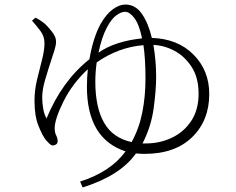

<svg xmlns="http://www.w3.org/2000/svg" viewBox="-20 -768 1040 846"><path d="M121 -677 136 -690Q153 -683 178 -663Q190 -652 208.5 -629Q227 -606 227 -585Q227 -569 220 -546.5Q213 -524 208 -510Q192 -461 179 -417Q166 -373 166 -339Q166 -314 170.5 -288.5Q175 -263 185 -246Q253 -411 374 -507Q390 -601 423 -662Q448 -706 477 -727Q506 -748 532 -748Q577 -748 605.5 -706.5Q634 -665 649 -601Q764 -597 833 -527Q902 -457 902 -354Q902 -237 826.5 -163.5Q751 -90 617 -90Q598 -90 579 -92Q510 6 344 58L333 32Q468 -11 533 -101Q363 -157 363 -386Q363 -425 367 -463Q299 -400 260 -321.5Q221 -243 221 -203Q221 -184 227.5 -171.5Q234 -159 234 -146Q234 -130 214 -127Q206 -127 198 -134.5Q190 -142 183 -150Q167 -170 149.5 -213.5Q132 -257 132 -324Q132 -370 143 -416Q154 -462 165 -504Q176 -546 176 -579Q176 -608 157.5 -632.5Q139 -657 121 -677ZM406 -493Q400 -450 400 -408Q400 -295 438.5 -227.5Q477 -160 560 -142Q593 -202 607 -272.5Q621 -343 621 -421Q621 -510 612 -569Q502 -560 406 -493ZM656 -570Q668 -500 668 -429Q668 -371 657 -290.5Q646 -210 608 -136H623Q684 -136 737 -161Q790 -186 822.5 -235Q855 -284 855 -355Q855 -426 824.5 -473Q794 -520 749 -544Q704 -568 656 -570ZM414 -536Q485 -586 606 -599Q593 -661 572 -688.5Q551 -716 531 -716Q514 -716 492.5 -700.5Q471 -685 450 -645Q428 -603 414 -536Z"/></svg>

Font: Minh Nguyen ExtraLight
Style: Regular
Weight: 250
Designer: Ryoko NISHIZUKA 西塚涼子 (kana & ideographs); Frank Grießhammer (Latin, Greek & Cyrillic); Wenlong ZHANG 张文龙 (bopomofo); San
Foundry: Adobe
Version: Version 1.100;July 7, 2023;FontCreator 14.0.0.2814 64-bit